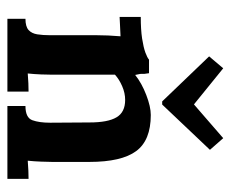

<svg xmlns="http://www.w3.org/2000/svg" viewBox="-72 -551 623 519"><g transform="rotate(90 239.5 -291.5)"><path d="M30.8 0V-48.8Q51.7 -48.8 61.1 -57.2Q70.4 -65.6 72.8 -80.7Q75.2 -95.7 75.2 -115.5V-241.7Q75.2 -255.6 75.9 -272.3Q76.6 -289 78.1 -305.8Q66.4 -305.1 49.9 -304.5Q33.4 -304 25.7 -303.3V-360.5Q60.1 -360.5 84 -364.1Q107.8 -367.8 121.9 -372.9Q136 -378.1 141.2 -382.8H177.9Q180.4 -368.2 179.7 -364.3Q179 -360.5 182.6 -345.4Q204.6 -363 236.5 -375.3Q268.4 -387.6 290.8 -387.6Q359.4 -387.6 388.5 -348Q417.7 -308.4 417.7 -221.5V-121Q417.7 -110.4 416.9 -91.1Q416.2 -71.9 414.4 -55Q427.2 -56.1 441.3 -56.7Q455.4 -57.2 463.5 -57.2V0H266.6V-48.8Q298.1 -48.8 304.9 -67.3Q311.7 -85.8 311.7 -115.5L311 -222.2Q311 -271.4 297.2 -294.8Q283.5 -318.3 250.1 -318.3Q231.4 -318.3 212.9 -310.2Q194.4 -302.2 181.9 -290.8Q181.9 -280.2 181.9 -269.3Q181.9 -258.5 181.9 -247.9V-121Q181.9 -110.4 181.2 -91.1Q180.4 -71.9 178.6 -55Q190.3 -56.1 205 -56.7Q219.7 -57.2 227.7 -57.2V0ZM254.1 -418.4 132.4 -545.3 164.6 -583.4 261.8 -504.6H262.6L353.5 -583.4L385 -547.5L262.6 -418.4Z"/></g></svg>

Font: Parastoo
Style: Regular
Weight: 400
Foundry: Saber Rastikerdar (saber.rastikerdar@gmail.com)
Version: Version 3.000